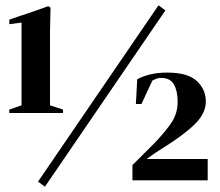

<svg xmlns="http://www.w3.org/2000/svg" viewBox="-20 -678 826 722"><path d="M149 24 123 5 576 -658 602 -639ZM15 -253V-266L61 -282V-593L15 -587V-604Q40 -613 61 -620Q82 -627 106 -635Q130 -643 162 -655L170 -649L168 -559V-282L217 -266V-253ZM491 -287 496 -380Q516 -391 544.5 -398Q573 -405 609 -405Q686 -405 720 -373.5Q754 -342 754 -296Q754 -251 711 -209.5Q668 -168 590 -120Q580 -114 561 -101Q542 -88 531 -80H761V0H478V-57Q502 -81 520.5 -99.5Q539 -118 560 -139Q605 -186 626.5 -219.5Q648 -253 648 -296Q648 -336 634 -360.5Q620 -385 586 -385Q574 -385 563.5 -380Q553 -375 553 -375L512 -287Z"/></svg>

Font: DM Serif Text
Style: Regular
Weight: 400
Designer: Colophon Foundry, Frank Grießhammer
Foundry: Colophon Foundry
Version: Version 5.200; ttfautohint (v1.8.3)